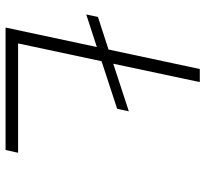

<svg xmlns="http://www.w3.org/2000/svg" viewBox="-44 -694 738 690"><g transform="rotate(90 325.0 -349.0)"><path d="M41 -332 158 -370 228 -698H275L209 -387L380 -443L371 -401L200 -345L136 -45H529L519 0H79L149 -328L32 -290Z"/></g></svg>

Font: Azeret Mono Thin
Style: Italic
Weight: 100
Italic angle: -12°
Designer: Martin Vácha
Foundry: Displaay
Version: Version 1.000; Glyphs 3.0.3, build 3074